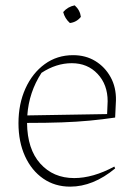

<svg xmlns="http://www.w3.org/2000/svg" viewBox="-20 -691 508 717"><path d="M242 6Q185 6 141.5 -24Q98 -54 73.5 -107.5Q49 -161 49 -231Q49 -303 75 -360.5Q101 -418 147 -451.5Q193 -485 253 -485Q300 -485 336 -463Q372 -441 393 -403Q414 -365 413 -316L410 -252Q362 -245 314.5 -240.5Q267 -236 211 -234Q155 -232 81 -232Q82 -134 130.5 -80Q179 -26 257 -26Q327 -26 407 -69L410 -62Q328 6 242 6ZM135 -419Q88 -347 82 -260L380 -265L382 -313Q382 -375 344.5 -415Q307 -455 248 -455Q190 -455 135 -419ZM259 -671Q279 -653 282 -628Q266 -608 241 -605Q222 -622 216 -646Q233 -666 259 -671Z"/></svg>

Font: Piazzolla Thin
Style: Regular
Weight: 100
Designer: Juan Pablo del Peral
Foundry: Huerta Tipografica
Version: Version 1.330